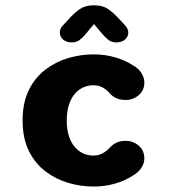

<svg xmlns="http://www.w3.org/2000/svg" viewBox="-20 -692 659 722"><path d="M331.2 9.5Q284 9.5 237 -4.2Q190.1 -18 151.1 -47.5Q112.1 -77 88.5 -124.5Q65 -172 65 -239Q65 -306 88.5 -353.5Q112.1 -401 151.1 -430.5Q190.1 -460 237 -473.8Q284 -487.5 331.2 -487.5Q374.6 -487.5 412.2 -476.6Q449.8 -465.7 478.6 -447.2Q501.4 -434.6 512.1 -416.9Q522.8 -399.2 522.8 -381.8Q522.8 -352.8 501.9 -334.4Q480.9 -316.1 453 -316.1Q431.8 -316.1 417.5 -322.7Q403.3 -329.2 393.1 -340.8Q381.8 -354.2 366.5 -362.8Q351.2 -371.4 330.8 -371.4Q311 -371.4 293.1 -363.4Q275.2 -355.4 261.3 -339.1Q247.3 -322.8 239.2 -297.9Q231 -272.9 231 -239Q231 -205.1 239.2 -180.1Q247.3 -155.2 261.3 -139.1Q275.2 -123 293.1 -115Q311 -107 330.8 -107Q351.2 -107 366.5 -115.7Q381.8 -124.3 393.1 -137.2Q403.8 -148.7 417.8 -155.5Q431.8 -162.3 453 -162.3Q480.9 -162.3 501.9 -144Q522.8 -125.8 522.8 -96.2Q522.8 -78.8 512.1 -61.5Q501.3 -44.2 478.6 -31.2Q449.8 -12.4 412.2 -1.5Q374.6 9.5 331.2 9.5ZM450.4 -596.7Q462.4 -583.4 462.4 -570Q462.4 -553.7 449.9 -543.1Q437.3 -532.5 417.1 -532.5Q400.2 -532.5 388.2 -541.6Q376.2 -550.8 365.8 -563.3L333.4 -601.5L301.4 -563.2Q290.6 -549.8 278.8 -541.2Q267.1 -532.5 250.1 -532.5Q229.9 -532.5 217.5 -543.1Q205 -553.8 205 -570.2Q205 -584.5 216.8 -596.7L236.3 -617.6Q259.8 -644.3 280.7 -658.2Q301.7 -672.1 333.3 -672.1Q365.5 -672.1 386.2 -658.2Q407 -644.3 430.8 -617.6Z"/></svg>

Font: Sono ExtraLight
Style: Regular
Weight: 200
Designer: Tyler Finck
Foundry: Tyler Finck
Version: Version 2.112